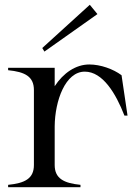

<svg xmlns="http://www.w3.org/2000/svg" viewBox="-20 -784 586 804"><path d="M209 -93V-255C210 -363 254 -484 335 -484C410 -484 465 -393 501 -300H514L489 -469C454 -495 401 -514 354 -514C297 -514 245 -478 209 -423V-500H14V-490C84 -483 122 -464 122 -407V-93C122 -36 84 -17 14 -10V0H317V-10C248 -17 209 -36 209 -93ZM388 -725 356 -764 157 -583 166 -568Z"/></svg>

Font: Sprat
Style: Regular
Weight: 400
Designer: Ethan Nakache
Foundry: Collletttivo
Version: Version 2.000;Glyphs 3.2 (3217)